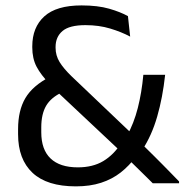

<svg xmlns="http://www.w3.org/2000/svg" viewBox="-20 -670 675 702"><path d="M538.4 0Q529.5 -9.1 514.1 -24.1Q498.7 -39.1 481.7 -55.9Q464.7 -72.8 449.7 -87.3Q434.7 -101.7 426.8 -109.5L416.1 -121.2L174.1 -348.5L162 -362.8Q129.4 -396.2 113.7 -426.2Q98 -456.3 98 -496.9V-500.5Q98 -570.2 142.1 -610.2Q186.2 -650.2 278.1 -650.2Q337.4 -650.2 379.2 -638.2Q420.9 -626.1 447.8 -611L455.9 -536.2Q424.1 -553.2 383 -565.6Q341.9 -578.1 292.4 -578.1Q233.8 -578.1 208.5 -556.6Q183.2 -535.1 183.2 -498.2V-495.4Q183.2 -467.2 197.9 -443.1Q212.7 -419.1 241.7 -391.1L466.4 -177.1L486.2 -155.6Q500.3 -141.9 515 -127.4Q529.6 -112.9 544.7 -98.1Q559.7 -83.2 574.8 -67.9Q589.9 -52.6 604.9 -37.2Q620 -21.7 634.7 -6.6V0ZM257.3 11.4Q151.9 11.4 99 -38.1Q46.1 -87.6 46.1 -179.2V-197.5Q46.1 -266.2 72.8 -311.4Q99.4 -356.7 163.9 -390L207.4 -332.7Q166.6 -313.7 148.7 -283.3Q130.9 -252.8 130.9 -204.1V-186.4Q130.9 -123 164.9 -90.6Q198.9 -58.1 264.6 -58.1Q319.3 -58.1 357.7 -81.1Q396 -104.1 423.3 -146.9L444.6 -174.1Q469.5 -219.1 483.8 -275.1Q498.1 -331.1 504.1 -396.5H583.8Q574.8 -313.2 554.7 -243.7Q534.7 -174.2 499.9 -121.5L478.1 -98.6Q452.5 -63.8 421.1 -39.2Q389.7 -14.7 349.5 -1.7Q309.3 11.4 257.3 11.4Z"/></svg>

Font: Anek Gujarati Medium
Style: Regular
Weight: 500
Designer: Mrunmayee Ghaisas (Gujarati), Yesha Goshar (Latin)
Foundry: Ek Type
Version: Version 1.003